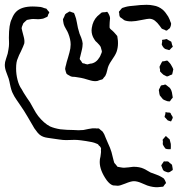

<svg xmlns="http://www.w3.org/2000/svg" viewBox="-20 -729 777 799"><path d="M678 -605Q677 -604 676 -603Q675 -602 673 -602Q671 -601 668.5 -603Q666 -605 665 -605Q656 -608 653 -610Q651 -612 645 -621Q635 -635 624.5 -643Q614 -651 601 -651Q595 -651 570 -646Q542 -640 527 -640Q508 -640 497 -645L488 -652Q487 -653 483.5 -655Q480 -657 479 -659Q477 -662 476.5 -667.5Q476 -673 476 -675Q474 -679 475 -680Q475 -681 479 -685Q481 -687 483 -690Q485 -693 489 -696Q491 -697 502 -700Q515 -704 545 -706Q553 -707 564 -708Q575 -709 590 -709Q606 -709 619 -706Q640 -703 658 -688Q669 -678 680 -660Q684 -653 686 -647.5Q688 -642 689 -639Q692 -633 692 -631V-629Q692 -622 687 -612ZM651 7Q653 8 656 10Q659 12 662 14Q665 18 666.5 21.5Q668 25 669 27Q669 29 670 30Q671 31 671 33Q671 33 667 37Q660 47 659 48H657Q652 48 647 49Q642 50 637 50Q617 51 593 43Q585 40 568 32.5Q551 25 537 25Q525 25 501 35Q479 44 470 44L458 43Q451 43 449 42Q437 38 424 21Q395 -20 395 -55Q395 -67 398 -77Q398 -80 399.5 -88.5Q401 -97 400 -104Q400 -105 400.5 -109Q401 -113 399 -115Q397 -120 391 -124Q389 -129 385 -130Q384 -131 375 -134Q364 -138 338 -142Q332 -143 317 -145Q302 -147 290 -147L255 -146Q243 -146 226.5 -148.5Q210 -151 202 -152Q197 -153 178 -155.5Q159 -158 147 -167Q138 -173 123 -195L109 -219Q105 -227 95 -243Q82 -266 61 -296Q57 -302 48 -315Q39 -328 34 -339Q27 -351 21 -381Q20 -388 16 -402Q14 -409 7 -426.5Q0 -444 0 -459Q0 -470 5 -484Q10 -498 12 -506Q16 -526 17 -536Q18 -547 17.5 -556Q17 -565 17 -572Q17 -628 29 -650Q36 -669 47 -680Q69 -702 116 -702Q129 -702 149 -700Q155 -699 165 -695L173 -693L180 -684Q185 -679 185 -678Q185 -676 183.5 -673.5Q182 -671 181 -670Q181 -669 179.5 -664.5Q178 -660 177 -659Q176 -658 174.5 -658Q173 -658 172 -657Q169 -656 165.5 -654Q162 -652 157 -651Q145 -649 139 -649L118 -650Q112 -650 102 -648L92 -646L83 -638Q77 -632 77 -632Q76 -630 73 -622Q72 -620 71 -617Q70 -614 70 -611Q70 -610 73 -598Q75 -590 79 -575Q83 -560 81 -548Q80 -545 78.5 -541.5Q77 -538 76 -535L67 -515Q58 -498 54 -486Q47 -472 47 -444Q47 -420 53 -396.5Q59 -373 70 -358Q76 -346 92 -322Q94 -319 97.5 -314Q101 -309 105 -303Q110 -295 119.5 -277Q129 -259 139 -246Q163 -216 188 -203Q206 -195 231 -191Q258 -188 286 -188Q307 -186 327 -188Q333 -189 349 -192.5Q365 -196 378 -195Q381 -194 385 -194.5Q389 -195 392 -194Q394 -193 400 -187Q406 -183 408 -180Q414 -172 420 -155L429 -134Q439 -113 444 -96L452 -64Q453 -62 453.5 -58.5Q454 -55 455 -53Q456 -50 458.5 -48Q461 -46 462 -44L469 -35L480 -33Q490 -31 496 -31Q503 -31 514.5 -32.5Q526 -34 535 -35Q561 -35 578 -27Q585 -24 592 -19.5Q599 -15 607 -11Q615 -8 629 -3Q643 2 651 7ZM436 -623V-615Q436 -610 447 -602Q453 -597 463 -585Q464 -583 465.5 -582Q467 -581 468 -579L470 -565Q471 -560 471 -549Q471 -530 465 -513Q462 -505 456.5 -496Q451 -487 448 -483Q435 -464 432 -456Q429 -450 426 -436Q423 -422 419 -415Q418 -412 415.5 -410Q413 -408 412 -406Q411 -405 409.5 -402.5Q408 -400 406 -399Q405 -398 401.5 -397.5Q398 -397 396 -396Q391 -394 385 -392Q372 -390 357.5 -394Q343 -398 340 -399Q336 -400 330 -402Q324 -404 317 -405L292 -409Q280 -409 275 -411Q273 -412 270.5 -413.5Q268 -415 266 -416Q264 -417 261.5 -418.5Q259 -420 257 -422Q256 -423 255.5 -426Q255 -429 254 -430L251 -442Q251 -445 252.5 -451Q254 -457 255 -460Q256 -467 263 -489Q264 -493 269 -510.5Q274 -528 274 -544Q274 -565 264 -590Q262 -596 254.5 -608.5Q247 -621 245 -629L243 -640L242 -649L247 -659Q250 -668 251 -669Q254 -673 264 -678Q267 -681 268 -681H269Q273 -681 279 -678L288 -675Q289 -674 290 -670Q291 -666 292 -665Q297 -653 300 -635Q303 -614 311 -589Q313 -585 318 -572Q323 -559 324 -548L323 -534Q322 -526 319 -514.5Q316 -503 314 -494Q311 -485 312 -483Q312 -481 317 -476Q318 -475 320 -471Q322 -467 324 -466Q325 -465 330 -465Q332 -464 336.5 -462.5Q341 -461 344 -461Q346 -461 355 -464Q360 -464 366 -466Q378 -470 387 -480.5Q396 -491 400 -503Q401 -505 402.5 -508.5Q404 -512 404 -514Q404 -517 402 -523Q401 -525 400.5 -528.5Q400 -532 399 -534Q396 -540 385 -551Q376 -558 372 -566Q361 -583 361 -603Q361 -611 365 -627Q373 -654 395 -670Q397 -671 399 -673.5Q401 -676 404 -677Q407 -678 412.5 -678Q418 -678 421 -679L426 -680Q427 -679 428 -677.5Q429 -676 430 -675Q431 -673 434 -667.5Q437 -662 438 -654Q436 -634 436 -623ZM655 -557Q655 -558 654.5 -559.5Q654 -561 655 -563Q657 -564 660.5 -564Q664 -564 666 -565Q667 -565 670.5 -566Q674 -567 675 -566Q676 -566 679 -563Q691 -557 693 -555Q694 -553 694.5 -549Q695 -545 696 -543L699 -535Q699 -534 696.5 -532Q694 -530 693 -529Q692 -528 689 -524.5Q686 -521 685 -521Q684 -520 682 -521Q680 -522 679 -522Q676 -523 671.5 -524Q667 -525 665 -527Q658 -532 653 -544ZM646 -432V-440Q644 -446 644 -451Q644 -453 647 -458Q650 -463 651 -466Q652 -467 653 -469.5Q654 -472 655 -473Q656 -474 660 -474Q664 -474 666 -475Q668 -475 670 -476Q672 -477 675 -477Q677 -477 681 -472.5Q685 -468 686 -467Q690 -463 693 -457Q696 -451 698 -448Q701 -442 701 -441V-440Q701 -438 700 -435Q699 -432 699 -430Q698 -428 697.5 -424Q697 -420 696 -419Q694 -418 692 -417.5Q690 -417 688 -416Q686 -415 682 -413Q678 -411 675 -411Q673 -411 668 -414Q663 -417 660 -418Q658 -420 653 -424.5Q648 -429 646 -432ZM658 -316Q656 -318 645 -332Q644 -335 643 -340Q642 -345 642 -348L641 -353Q641 -356 643 -359.5Q645 -363 646 -365Q646 -366 647.5 -369Q649 -372 650 -373Q654 -375 660 -375Q667 -378 669 -377Q670 -377 672.5 -374.5Q675 -372 677 -371Q680 -369 682 -367Q684 -365 686 -364Q695 -354 697 -335L699 -323Q698 -321 693 -316Q692 -315 690 -311.5Q688 -308 686 -307H684Q679 -307 676 -308Q662 -313 658 -316ZM669 -238Q668 -239 667 -240Q666 -241 665 -242Q665 -246 666.5 -249.5Q668 -253 668 -256Q669 -258 668.5 -259.5Q668 -261 669 -262Q670 -263 672 -262Q674 -261 675 -261Q687 -261 689 -259Q690 -258 691 -256Q692 -254 692 -253Q699 -243 699 -240Q699 -238 696 -232Q695 -231 694 -228Q693 -225 692 -224Q692 -224 690 -224L678 -228ZM658 -127Q657 -130 657.5 -134Q658 -138 658 -140Q657 -142 657 -148Q658 -150 663 -155Q664 -156 666 -158.5Q668 -161 670 -163Q671 -163 679 -155L686 -149L688 -141Q692 -130 691 -120Q691 -109 690 -108H688H682Q673 -108 668 -111Q660 -122 658 -127ZM660 -20Q658 -22 656.5 -26.5Q655 -31 654 -33L651 -40Q651 -42 659 -53Q660 -54 660.5 -55.5Q661 -57 662 -57Q663 -58 664.5 -57.5Q666 -57 667 -57Q668 -57 673 -57.5Q678 -58 681 -56Q684 -55 685 -52Q687 -50 691 -47.5Q695 -45 696 -42L698 -31L699 -24Q699 -21 697 -20Q695 -19 695 -19Q691 -16 687 -13.5Q683 -11 677 -12Q675 -13 668.5 -15Q662 -17 660 -20Z"/></svg>

Font: Rubik-Burned
Style: Regular
Weight: 400
Designer: NaN (generative design), Hubert & Fischer (Rubik source font outlines)
Foundry: NaN, Hubert & Fischer
Version: Version 1.000